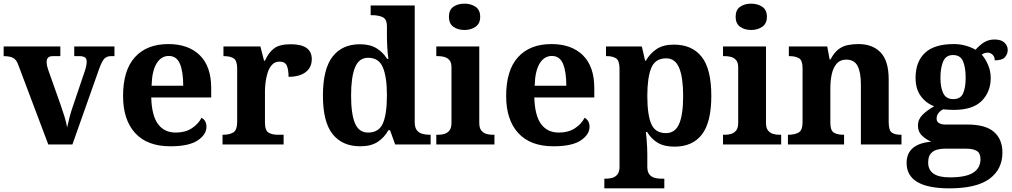

<svg xmlns="http://www.w3.org/2000/svg" viewBox="-20 -790 5536 1050"><path d="M80 -435Q70 -464 51.5 -473.5Q33 -483 0 -483V-536H310V-483H268Q235 -483 235 -451Q235 -439 238 -427Q241 -415 244 -407L311 -218Q322 -187 332.5 -153Q343 -119 347 -93Q352 -117 360 -147.5Q368 -178 375 -198L443 -399Q448 -413 451 -427Q454 -441 454 -454Q454 -471 443 -477Q432 -483 415 -483H386V-536H606V-483H586Q566 -483 552 -470.5Q538 -458 521 -410L376 0H244Z M912 10Q785 10 719 -62.5Q653 -135 653 -265Q653 -406 718 -477.5Q783 -549 901 -549Q1010 -549 1072.5 -488Q1135 -427 1135 -308V-257H807Q810 -157 844.5 -111Q879 -65 941 -65Q993 -65 1029 -88.5Q1065 -112 1082 -146Q1109 -131 1109 -97Q1109 -54 1061 -22Q1013 10 912 10ZM982 -321Q982 -398 964 -441Q946 -484 903 -484Q861 -484 836 -442.5Q811 -401 809 -321Z M1197 0V-53H1200Q1234 -53 1255.5 -65.5Q1277 -78 1277 -125V-415Q1277 -459 1257.5 -471Q1238 -483 1205 -483H1202V-536H1404L1424 -458H1429Q1449 -503 1479 -525.5Q1509 -548 1570 -548Q1685 -548 1685 -467Q1685 -421 1651.5 -395.5Q1618 -370 1558 -370Q1558 -411 1548 -432Q1538 -453 1509 -453Q1483 -453 1467 -435Q1451 -417 1443 -390.5Q1435 -364 1432 -337Q1429 -310 1429 -293V-120Q1429 -76 1449 -64.5Q1469 -53 1499 -53H1531V0Z M1950 10Q1852 10 1799 -56.5Q1746 -123 1746 -267Q1746 -412 1798.5 -480Q1851 -548 1948 -548Q2004 -548 2040 -525.5Q2076 -503 2097 -468H2104Q2100 -496 2098 -531Q2096 -566 2096 -590V-645Q2096 -686 2072 -696.5Q2048 -707 2015 -707H2007V-760H2248V-123Q2248 -93 2259.5 -78Q2271 -63 2290 -58Q2309 -53 2331 -53H2335V0H2141L2113 -78H2104Q2082 -38 2045.5 -14Q2009 10 1950 10ZM1993 -65Q2052 -65 2074 -115.5Q2096 -166 2096 -269Q2096 -368 2074 -421Q2052 -474 1993 -474Q1943 -474 1921.5 -421Q1900 -368 1900 -268Q1900 -166 1921.5 -115.5Q1943 -65 1993 -65Z M2520 -626Q2484 -626 2459.5 -643.5Q2435 -661 2435 -698Q2435 -736 2459.5 -753Q2484 -770 2520 -770Q2555 -770 2580.5 -753Q2606 -736 2606 -698Q2606 -661 2580.5 -643.5Q2555 -626 2520 -626ZM2366 0V-53H2378Q2393 -53 2409.5 -57.5Q2426 -62 2437.5 -76Q2449 -90 2449 -118V-422Q2449 -449 2437 -462Q2425 -475 2408.5 -479Q2392 -483 2378 -483H2366V-536H2601V-118Q2601 -90 2612.5 -76Q2624 -62 2641 -57.5Q2658 -53 2672 -53H2684V0Z M3007 10Q2880 10 2814 -62.5Q2748 -135 2748 -265Q2748 -406 2813 -477.5Q2878 -549 2996 -549Q3105 -549 3167.5 -488Q3230 -427 3230 -308V-257H2902Q2905 -157 2939.5 -111Q2974 -65 3036 -65Q3088 -65 3124 -88.5Q3160 -112 3177 -146Q3204 -131 3204 -97Q3204 -54 3156 -22Q3108 10 3007 10ZM3077 -321Q3077 -398 3059 -441Q3041 -484 2998 -484Q2956 -484 2931 -442.5Q2906 -401 2904 -321Z M3285 240V187H3297Q3312 187 3328.5 182.5Q3345 178 3356.5 164Q3368 150 3368 122V-413Q3368 -459 3349 -471Q3330 -483 3301 -483H3294V-536H3490L3508 -458H3512Q3534 -497 3570.5 -521.5Q3607 -546 3665 -546Q3765 -546 3817.5 -479Q3870 -412 3870 -266Q3870 -121 3818.5 -54.5Q3767 12 3669 12Q3612 12 3576.5 -9.5Q3541 -31 3519 -68H3512Q3514 -54 3516 -30.5Q3518 -7 3519 15.5Q3520 38 3520 53V122Q3520 150 3531.5 164Q3543 178 3560 182.5Q3577 187 3591 187H3613V240ZM3622 -62Q3672 -62 3694 -112.5Q3716 -163 3716 -265Q3716 -365 3694.5 -418Q3673 -471 3623 -471Q3563 -471 3541.5 -418Q3520 -365 3520 -266Q3520 -163 3541.5 -112.5Q3563 -62 3622 -62Z M4088 -626Q4052 -626 4027.5 -643.5Q4003 -661 4003 -698Q4003 -736 4027.5 -753Q4052 -770 4088 -770Q4123 -770 4148.5 -753Q4174 -736 4174 -698Q4174 -661 4148.5 -643.5Q4123 -626 4088 -626ZM3934 0V-53H3946Q3961 -53 3977.5 -57.5Q3994 -62 4005.5 -76Q4017 -90 4017 -118V-422Q4017 -449 4005 -462Q3993 -475 3976.5 -479Q3960 -483 3946 -483H3934V-536H4169V-118Q4169 -90 4180.5 -76Q4192 -62 4209 -57.5Q4226 -53 4240 -53H4252V0Z M4289 0V-53H4291Q4325 -53 4347 -65Q4369 -77 4369 -122V-418Q4369 -460 4349.5 -471.5Q4330 -483 4297 -483H4294V-536H4504L4517 -465H4522Q4542 -503 4565.5 -520.5Q4589 -538 4616.5 -543.5Q4644 -549 4675 -549Q4752 -549 4796 -503Q4840 -457 4840 -356V-124Q4840 -78 4856.5 -65.5Q4873 -53 4907 -53H4910V0H4688V-329Q4688 -394 4670 -429Q4652 -464 4608 -464Q4575 -464 4556 -442.5Q4537 -421 4529 -385.5Q4521 -350 4521 -309V-118Q4521 -76 4540.5 -64.5Q4560 -53 4593 -53H4596V0Z M5172 240Q4938 240 4938 101Q4938 48 4973 19Q5008 -10 5073 -15Q5046 -26 5023 -47.5Q5000 -69 5000 -104Q5000 -137 5025 -162Q5050 -187 5089 -209Q5045 -225 5016 -264Q4987 -303 4987 -364Q4987 -452 5038 -500.5Q5089 -549 5196 -549Q5231 -549 5262 -540Q5293 -531 5315 -518Q5341 -547 5365 -560.5Q5389 -574 5419 -574Q5455 -574 5473 -557Q5491 -540 5491 -517Q5491 -495 5476 -477.5Q5461 -460 5420 -460Q5420 -480 5408 -491Q5396 -502 5382 -502Q5362 -502 5349 -491Q5369 -469 5383.5 -435Q5398 -401 5398 -364Q5398 -288 5349 -238.5Q5300 -189 5196 -189Q5185 -189 5166 -190Q5147 -191 5138 -192Q5124 -186 5113 -172.5Q5102 -159 5102 -141Q5102 -125 5115 -117Q5128 -109 5149 -109H5270Q5370 -109 5416 -68.5Q5462 -28 5462 44Q5462 136 5391 188Q5320 240 5172 240ZM5193 -248Q5233 -248 5247 -279.5Q5261 -311 5261 -365Q5261 -421 5246.5 -455Q5232 -489 5192 -489Q5153 -489 5138 -454Q5123 -419 5123 -364Q5123 -312 5138.5 -280Q5154 -248 5193 -248ZM5174 180Q5262 180 5302 154.5Q5342 129 5342 80Q5342 48 5322 35.5Q5302 23 5261 23H5145Q5125 23 5104.5 28.5Q5084 34 5070 50Q5056 66 5056 99Q5056 180 5174 180Z"/></svg>

Font: Noto Serif Tibetan
Style: Bold
Weight: 700
Designer: Monotype Design Team
Foundry: Monotype Imaging Inc.
Version: Version 2.103; ttfautohint (v1.8.4.7-5d5b)